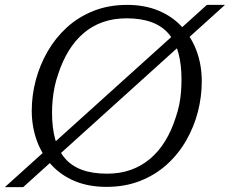

<svg xmlns="http://www.w3.org/2000/svg" viewBox="-81 -748 941 786"><path d="M745 -415Q745 -352 729 -290Q713 -228 681 -172.5Q649 -117 602 -74.5Q555 -32 493 -7.5Q431 17 355 17Q282 17 225.5 -6.5Q169 -30 129.5 -73Q90 -116 69.5 -173Q49 -230 49 -295Q49 -358 65.5 -420Q82 -482 114 -537.5Q146 -593 192.5 -635.5Q239 -678 301 -703Q363 -728 440 -728Q512 -728 569 -704Q626 -680 665 -637Q704 -594 724.5 -537.5Q745 -481 745 -415ZM358 -37Q410 -37 454 -52.5Q498 -68 533.5 -98Q569 -128 595 -170.5Q621 -213 638 -266Q647 -292 652.5 -318.5Q658 -345 660 -371.5Q662 -398 662 -423Q662 -484 649.5 -530.5Q637 -577 610 -609Q583 -641 540 -657Q497 -673 437 -673Q384 -673 340 -657.5Q296 -642 261 -612Q226 -582 200 -539.5Q174 -497 157 -444Q148 -419 142.5 -392Q137 -365 134.5 -338.5Q132 -312 132 -287Q132 -226 144.5 -179.5Q157 -133 184 -101Q211 -69 254 -53Q297 -37 358 -37ZM-61 18 766 -728H840L14 18Z"/></svg>

Font: Roboto Serif Light
Style: Italic
Weight: 300
Italic angle: -10°
Version: Version 1.007